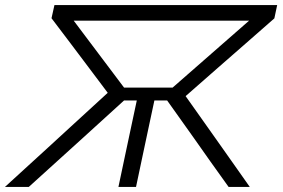

<svg xmlns="http://www.w3.org/2000/svg" viewBox="-40 -733 1108 753"><path d="M-20.5 0Q13 -30.5 57 -70.8Q101 -111 147 -153Q192.5 -195 232.5 -231.5L382.5 -369L307 -469.5Q272 -516 236 -563.8Q200 -611.5 162 -661.5L173.5 -713H1047L1036 -661Q978.5 -610.5 924 -562.8Q869.5 -515 815 -467.5L688 -356L776.5 -231Q802.5 -194 832 -152.5Q861.5 -110.5 889.5 -71Q917.5 -31 939.5 0H856.5Q818 -53.5 785.5 -99.2Q753 -145 721.5 -190L615.5 -339H565.5L543.5 -236Q529.5 -170.5 517.8 -115Q506 -59.5 493.5 0H424.5Q437 -59.5 448.8 -115Q460.5 -170.5 474.5 -236L496.5 -339H446.5L285.5 -192.5Q234.5 -146.5 183.2 -99.8Q132 -53 73 0ZM446.5 -389.5H637L937 -652H249Z"/></svg>

Font: Heraclito Light
Style: Italic
Weight: 300
Italic angle: -12°
Designer: Kostas Bartsokas (font) & Cristiano Sobral (main changes)
Foundry: Kostas Bartsokas (font) & Cristiano Sobral (main changes)
Version: Version 1.00;July 8, 2020;FontCreator 13.0.0.2655 64-bit